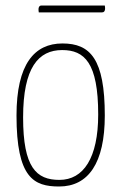

<svg xmlns="http://www.w3.org/2000/svg" viewBox="-20 -668 441 698"><path d="M351 -623C358 -623 361 -627 362 -635C362 -639 362 -643 361 -648H131C124 -648 121 -644 120 -636C120 -632 120 -628 121 -623ZM40 -248C40 -21 103 10 195 10C301 10 361 -75 361 -248C361 -454 308 -510 207 -510C105 -510 40 -435 40 -248ZM64 -241C64 -423 120 -486 206 -486C287 -486 337 -440 337 -252C337 -93 283 -14 196 -14C112 -14 64 -59 64 -241Z"/></svg>

Font: Yanone Kaffeesatz Extra Light
Style: Regular
Weight: 200
Designer: Yanone (Cyrillic: Daniel Pouzeot & Huerta Tipografica)
Foundry: Yanone
Version: Version 1.100;PS 001.100;hotconv 1.0.70;makeotf.lib2.5.58329